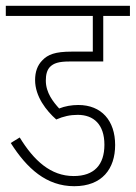

<svg xmlns="http://www.w3.org/2000/svg" viewBox="-20 -642 468 662"><path d="M248 -246C303 -246 340 -213 340 -143C340 -74 305 -35 234 -35C155 -35 97 -88 48 -168L17 -149C73 -61 140 0 236 0C332 0 377 -60 377 -142C377 -226 330 -280 250 -280C227 -280 204 -276 184 -268C164 -290 138 -322 138 -364C138 -385 142 -400 152 -411C165 -424 182 -430 220 -430H336V-587H428V-622H0V-587H300V-464H227C170 -464 145 -454 126 -434C109 -417 101 -394 101 -366C101 -309 140 -260 174 -230C199 -241 222 -246 248 -246Z"/></svg>

Font: Noto Sans ExtraCondensed ExtraLight
Style: Regular
Weight: 200
Width: 2
Designer: Monotype Design Team
Foundry: Monotype Imaging Inc.
Version: Version 2.013